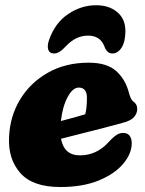

<svg xmlns="http://www.w3.org/2000/svg" viewBox="-20 -720 569 752"><path d="M496 -159.5Q496 -118.5 462.8 -78.8Q429.5 -39 367 -13.2Q304.5 12.5 216 12.5Q107.5 12.5 59.2 -42.8Q11 -98 15.5 -183.5Q19 -265 59 -330.8Q99 -396.5 168 -435.5Q237 -474.5 327.5 -474.5Q398.5 -474.5 435 -441.8Q471.5 -409 485 -356.5Q492 -330 501.5 -323Q517.5 -312.5 517.5 -293.5Q517.5 -276.5 505.5 -262Q493.5 -247.5 461 -239Q431 -230.5 389.2 -219.8Q347.5 -209 302.8 -197.8Q258 -186.5 219 -176.5Q231 -111.5 293 -111.5Q357.5 -111.5 404 -162Q424 -184 438 -192.5Q452 -201 468 -199Q483.5 -197 489.8 -185.2Q496 -173.5 496 -159.5ZM288.5 -377Q265 -377 245 -340Q225 -303 218.5 -246Q244 -252.5 269.2 -259.5Q294.5 -266.5 314 -272.5Q320.5 -298.5 320.5 -336.5Q320.5 -377 288.5 -377ZM324.5 -580.5Q276.5 -580.5 237 -538Q212.5 -510.5 192 -510.5Q174 -510.5 169 -525.5Q164 -540.5 172.5 -564.5Q196 -631 247.2 -665.2Q298.5 -699.5 356.5 -699.5Q414 -699.5 447 -665.2Q480 -631 468 -564.5Q463.5 -540.5 450.5 -525.5Q437.5 -510.5 420 -510.5Q399 -510.5 389 -538Q373 -580.5 324.5 -580.5Z"/></svg>

Font: Fraunces 72pt S100 Black
Style: Italic
Weight: 900
Italic angle: -16°
Version: Version 1.000; ttfautohint (v1.8.3)